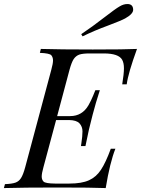

<svg xmlns="http://www.w3.org/2000/svg" viewBox="-55 -957 717 977"><path d="M575.7 -609.4Q575.7 -636.7 566.4 -653.3Q548.3 -684.6 475.1 -685.1H401.9Q366.2 -685.1 348.6 -679.2Q331.1 -672.9 319.8 -656.2Q309.1 -639.6 298.8 -602.1L235.8 -366.2H301.8Q363.3 -366.2 395.5 -421.9Q408.2 -444.3 418.9 -470.2Q429.2 -496.6 430.2 -498H453.1Q431.6 -432.1 416.5 -373.5L412.1 -356Q398.9 -309.1 379.9 -213.9H356.9L358.9 -226.6Q364.7 -264.6 364.7 -288.6Q364.7 -312.5 349.6 -329.1Q334.5 -345.7 295.9 -346.2H230.5L166 -106Q157.2 -74.2 157.2 -58.6Q157.2 -43 166.5 -33.2Q175.8 -23.4 225.1 -22.9H297.9Q360.4 -22.9 397.5 -39.6Q434.6 -56.2 458.5 -92.8Q482.9 -129.4 508.8 -200.2H532.2Q504.4 -130.4 482.9 0Q415 -2.9 238.3 -2.9Q61.5 -2.9 -35.2 0L-29.8 -20Q6.3 -21.5 23.9 -27.8Q41.5 -34.2 52.2 -51.3Q63 -68.4 73.2 -106L206.1 -602.1Q214.8 -633.8 214.8 -649.4Q214.8 -665 206.1 -675.8Q197.3 -686 147.9 -688L152.8 -708Q251 -705.1 417 -705.1Q583 -705.1 642.1 -708Q597.2 -585 589.8 -527.8H566.9Q575.7 -581.5 575.7 -609.4ZM593.3 -936.5Q622.6 -936.5 622.6 -906.7Q622.1 -885.7 582 -863.3Q562.5 -852.5 494.1 -826.7Q424.8 -801.3 365.2 -772L358.4 -783.2Q416.5 -822.3 474.1 -867.2Q532.2 -912.1 552.7 -923.8Q573.2 -936.5 593.3 -936.5Z"/></svg>

Font: PlayfairDisplaySC-Italic
Style: Italic
Weight: 400
Italic angle: -14°
Designer: Claus Eggers Sørensen
Foundry: Claus Eggers Sørensen
Version: Version 1.004;PS 001.004;hotconv 1.0.70;makeotf.lib2.5.58329